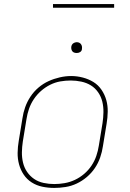

<svg xmlns="http://www.w3.org/2000/svg" viewBox="-20 -914 640 942"><path d="M246 8Q216 8 187.5 2Q159 -4 135.5 -19Q112 -34 96.5 -57Q81 -80 73.5 -107.5Q66 -135 66.5 -164.5Q67 -194 72 -223L90 -333Q94 -361 103.5 -388Q113 -415 129.5 -440Q146 -465 169 -484.5Q192 -504 218.5 -516Q245 -528 273.5 -534.5Q302 -541 329 -541Q358 -541 386.5 -533.5Q415 -526 438.5 -511.5Q462 -497 478 -473.5Q494 -450 501.5 -423Q509 -396 508.5 -366Q508 -336 503 -307L485 -197Q481 -169 471.5 -141.5Q462 -114 445.5 -89.5Q429 -65 406 -45.5Q383 -26 356.5 -13.5Q330 -1 301.5 3.5Q273 8 246 8ZM246 -11Q271 -11 297 -15.5Q323 -20 347.5 -31.5Q372 -43 393 -61Q414 -79 429 -101.5Q444 -124 452.5 -149Q461 -174 465 -200L483 -310Q487 -336 487.5 -363Q488 -390 482 -415Q476 -440 461.5 -461Q447 -482 426 -495Q405 -508 379 -513.5Q353 -519 327 -519Q301 -519 275.5 -514.5Q250 -510 226 -498Q202 -486 181.5 -468Q161 -450 146 -427.5Q131 -405 122.5 -380.5Q114 -356 110 -330L92 -220Q88 -194 87.5 -167.5Q87 -141 93 -116Q99 -91 113 -70.5Q127 -50 147.5 -36Q168 -22 194 -16.5Q220 -11 246 -11ZM356 -654Q350 -654 344 -656Q338 -658 334.5 -663Q331 -668 330 -674Q329 -680 330 -686Q331 -691 333.5 -695Q336 -699 339.5 -701.5Q343 -704 347.5 -705.5Q352 -707 356 -707Q363 -707 368.5 -704.5Q374 -702 377.5 -697Q381 -692 382 -686Q383 -680 382 -674Q382 -669 379.5 -665Q377 -661 373 -658.5Q369 -656 365 -655Q361 -654 356 -654ZM240 -876V-894H540V-876Z"/></svg>

Font: Iosevka Curly ThExObl
Style: Regular
Weight: 100
Width: 7
Italic angle: -9°
Monospace: yes
Designer: Belleve Invis
Foundry: Belleve Invis
Version: Version 11.1.0; ttfautohint (v1.8.3)